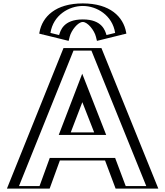

<svg xmlns="http://www.w3.org/2000/svg" viewBox="-20 -1107 970 1127"><path d="M361 -875C361 -875 372 -978 466 -978C560 -978 571 -875 571 -875L697 -906C685 -1013 595 -1087 466 -1087C337 -1087 247 -1013 235 -906ZM551 -825 885 0H683L621 -165H307L247 0H45L377 -825ZM557 -330H371L463 -570ZM349.3 -893.3 251.8 -917.3C268.7 -1009.3 348.5 -1072 466 -1072C584.1 -1072 663.5 -1008.2 680.2 -917.3L582.7 -893.3C575 -924 548.2 -993 466 -993C383.2 -993 356.6 -922.4 349.3 -893.3ZM540.9 -810 862.7 -15H693.4L631.4 -180H296.5L236.5 -15H67.2L387.1 -810ZM579 -315H349.2L462.8 -611.5ZM349.3 -893.3C356.6 -922.4 383.2 -993 466 -993C548.2 -993 575 -924 582.7 -893.3L680.2 -917.3C663.5 -1008.2 584.1 -1072 466 -1072C348.5 -1072 268.7 -1009.3 251.8 -917.3ZM540.9 -810H387.1L67.2 -15H236.5L296.5 -180H631.4L693.4 -15H862.7ZM579 -315 462.8 -611.5 349.2 -315ZM363.8 -889.7 360.2 -875.2 234.5 -906.1 237.1 -920C255.5 -1020.1 343 -1087 466 -1087C589.7 -1087 676.7 -1019 694.9 -920L697.5 -906.1L571.8 -875.2L568.2 -889.7C560.8 -918.8 537.4 -978 466 -978C394.1 -978 370.8 -917.4 363.8 -889.7ZM551 -825H377L45 0H247L307 -165H621L683 0H885ZM557 -330 463 -570 371 -330ZM326.9 -901.3 276.1 -913.8C292.3 -1018 384.2 -1072 466 -1072C548.1 -1072 639.8 -1017.4 655.9 -913.8L605.1 -901.3C597.1 -926.3 580.5 -993 466 -993C351 -993 334.6 -925.5 326.9 -901.3ZM516.6 -810 838.5 -15H717.8L655.8 -180H272.1L212.1 -15H91.5L411.4 -810ZM603.3 -315 462.6 -674.3 324.8 -315ZM389.1 -891.9C398.1 -927.6 436.8 -978 466 -978C494.8 -978 533.6 -929.1 542.9 -891.9L549.1 -867.1L721.7 -909.6L720.1 -918.3C703.6 -1007.7 627 -1087 466 -1087C305.8 -1087 228.6 -1008.8 211.9 -918.3L210.3 -909.6L382.9 -867.1ZM575.3 -825H352.7L20.7 0H271.4L331.4 -165H596.6L658.6 0H909.3ZM532.7 -330H395.3L463.3 -507.2Z"/></svg>

Font: Hussar Outliner
Style: Regular
Weight: 700
Foundry: Cannot Into Space Fonts
Version: Version 0.92